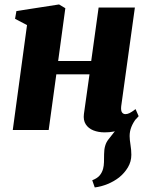

<svg xmlns="http://www.w3.org/2000/svg" viewBox="-20 -570 651 842"><path d="M395.5 252 384.5 220.5Q406.5 212 417 199.5Q427.5 187 432 170.5Q435.5 157.5 436 141.2Q436.5 125 436.5 106.5Q436.5 65 455.5 41.5Q474.5 18 490.5 -3L577 -49.5Q563.5 -32 556 -13Q548.5 6 548.5 26.5Q548.5 42 552.2 64.8Q556 87.5 556 109Q556 138.5 541 163.8Q526 189 502.5 208Q480 225.5 452 237Q424 248.5 395.5 252ZM511.5 -104Q509.5 -85 515 -77.2Q520.5 -69.5 530 -69.5Q538.5 -69.5 548 -74Q557.5 -78.5 574.5 -91.5L588 -60.5Q580.5 -50.5 561 -33.5Q541.5 -16.5 511 -3Q480.5 10.5 439 10.5Q411.5 10.5 389.5 1.8Q367.5 -7 356 -25Q344.5 -43 348 -70L372.5 -244H227L193.5 0H36L98.5 -460L46 -487.5L52 -521.5L239 -550.5L266.5 -534L235 -302.5H380L412.5 -537H571.5Z"/></svg>

Font: Merriweather 60pt Black
Style: Italic
Weight: 900
Italic angle: -7.8°
Version: Version 2.101